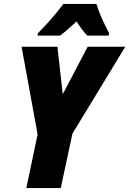

<svg xmlns="http://www.w3.org/2000/svg" viewBox="-20 -950 653 970"><path d="M171 -782 170 -770H283C307 -787 335 -812 367 -842C383 -815 404 -787 421 -770H529L531 -783C508 -824 479 -889 467 -930H300C262 -879 215 -825 171 -782ZM113 0H287L346 -275L613 -714H423L297 -474L270 -714H89L170 -271Z"/></svg>

Font: Noto Sans Condensed Black
Style: Italic
Weight: 900
Width: 3
Italic angle: -12°
Designer: Monotype Design Team
Foundry: Monotype Imaging Inc.
Version: Version 2.013